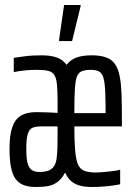

<svg xmlns="http://www.w3.org/2000/svg" viewBox="-20 -739 537 767"><path d="M124 8Q95 8 75 0.5Q55 -7 42.5 -24Q30 -41 24 -70.5Q18 -100 18 -143Q18 -199 29 -231Q40 -263 63.5 -277Q87 -291 124 -291Q137 -291 153.5 -290.5Q170 -290 184.5 -289.5Q199 -289 210 -288V-335Q210 -377 207.5 -402Q205 -427 197 -439.5Q189 -452 172.5 -456Q156 -460 127 -460Q105 -460 87.5 -458.5Q70 -457 57 -455Q44 -453 35 -451V-508Q49 -510 78 -514Q107 -518 146 -518Q182 -518 206.5 -509.5Q231 -501 246 -480Q261 -500 285 -509Q309 -518 346 -518Q380 -518 403 -510Q426 -502 439 -483.5Q452 -465 458 -435Q464 -405 465.5 -361Q467 -317 467 -256V-234H277Q277 -177 280 -140.5Q283 -104 290.5 -84.5Q298 -65 315 -57.5Q332 -50 361 -50Q374 -50 393 -51.5Q412 -53 430.5 -55.5Q449 -58 460 -61V-3Q447 0 428.5 2.5Q410 5 389 6.5Q368 8 347 8Q318 8 297.5 2Q277 -4 263 -16.5Q249 -29 240 -50Q228 -26 211 -13Q194 0 173 4Q152 8 124 8ZM139 -52Q154 -52 167.5 -55.5Q181 -59 191.5 -69.5Q202 -80 206 -104Q209 -129 209.5 -151Q210 -173 210 -202V-234H143Q122 -234 109.5 -228.5Q97 -223 91 -204Q85 -185 85 -146Q85 -110 89.5 -90Q94 -70 105.5 -61Q117 -52 139 -52ZM402 -265Q402 -330 400.5 -368.5Q399 -407 393.5 -427Q388 -447 375.5 -453.5Q363 -460 343 -460Q321 -460 307 -454.5Q293 -449 287 -432.5Q281 -416 279 -381Q277 -346 277 -287H418ZM216 -575V-580L236 -719H302V-714L268 -575Z"/></svg>

Font: Saira UltraCondensed Medium
Style: Regular
Weight: 500
Width: 1
Designer: Hector Gatti with collaboration of the Omnibus-Type team
Foundry: Omnibus-Type
Version: Version 1.101